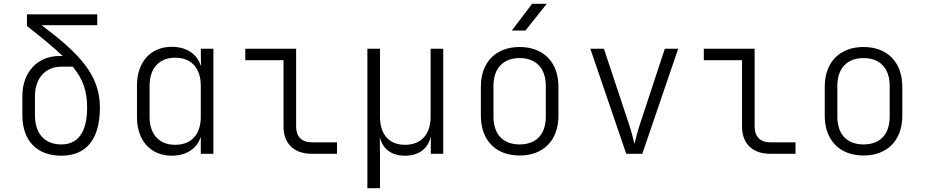

<svg xmlns="http://www.w3.org/2000/svg" viewBox="-20 -805 4840 1005"><path d="M301 10C430 10 503 -74 503 -242C503 -413 395 -525 198 -673H489V-730H121V-669C200 -607 261 -557 308 -512H292C176 -512 97 -427 97 -302V-202C97 -68 174 10 301 10ZM301 -49C214 -49 163 -105 163 -202V-302C163 -395 218 -456 300 -456H361C415 -390 436 -328 436 -242C436 -111 387 -49 301 -49Z M879 10C955 10 1011 -27 1030 -87H1031V0H1097V-550H1031L1032 -463H1030C1011 -523 955 -560 879 -560C769 -560 697 -481 697 -358V-191C697 -69 769 10 879 10ZM897 -47C814 -47 763 -101 763 -193V-356C763 -449 814 -503 897 -503C982 -503 1031 -448 1031 -356V-193C1031 -101 981 -47 897 -47Z M1612 0H1744V-60H1612C1559 -60 1530 -90 1530 -143V-550H1264V-490H1464V-143C1464 -53 1519 0 1612 0Z M1903 180H1969V8L1968 -87C1983 -27 2027 10 2100 10C2173 10 2219 -27 2234 -87H2235V0H2300V-550H2234V-194C2234 -101 2184 -47 2100 -47C2017 -47 1969 -101 1969 -194V-550H1903Z M2659 -645H2730L2842 -785H2765ZM2700 9C2824 9 2903 -70 2903 -199V-351C2903 -480 2824 -559 2700 -559C2576 -559 2497 -480 2497 -351V-199C2497 -70 2576 9 2700 9ZM2700 -49C2614 -49 2563 -101 2563 -195V-355C2563 -448 2614 -501 2700 -501C2786 -501 2837 -448 2837 -355V-195C2837 -101 2786 -49 2700 -49Z M3258 0H3342L3530 -550H3460L3330 -156C3317 -117 3306 -74 3301 -51C3296 -74 3285 -117 3272 -156L3141 -550H3070Z M4012 0H4144V-60H4012C3959 -60 3930 -90 3930 -143V-550H3664V-490H3864V-143C3864 -53 3919 0 4012 0Z M4500 9C4624 9 4703 -70 4703 -199V-351C4703 -480 4624 -559 4500 -559C4376 -559 4297 -480 4297 -351V-199C4297 -70 4376 9 4500 9ZM4500 -49C4414 -49 4363 -101 4363 -195V-355C4363 -448 4414 -501 4500 -501C4586 -501 4637 -448 4637 -355V-195C4637 -101 4586 -49 4500 -49Z"/></svg>

Font: JetBrains Mono ExtraLight
Style: Regular
Weight: 240
Monospace: yes
Designer: Philipp Nurullin, Konstantin Bulenkov
Foundry: JetBrains
Version: Version 2.305